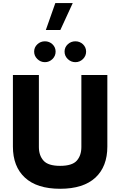

<svg xmlns="http://www.w3.org/2000/svg" viewBox="-20 -1201 768 1227"><path d="M500 -261.2C500 -225.6 490.2 -196.3 470.7 -174.3C451.2 -152.3 415.5 -141.1 364.3 -141.1C313 -141.1 277.8 -152.3 258.3 -174.3C238.3 -196.3 228.5 -225.6 228.5 -261.2V-721.7H62.5V-264.6C62.5 -179.2 87.9 -113.3 139.2 -65.9C190.4 -18.6 265.1 5.4 364.3 5.4C463.4 5.4 538.6 -18.6 589.8 -65.9C640.6 -113.3 666 -179.2 666 -264.6V-721.7H500ZM198.2 -871.1C198.2 -852.5 205.1 -836.9 218.8 -823.7C232.4 -810.5 248.5 -803.7 267.1 -803.7C285.6 -803.7 301.8 -810.5 315.4 -823.7C328.6 -836.9 335.4 -852.5 335.4 -871.1C335.4 -889.6 328.6 -905.3 315.4 -918C301.8 -930.7 285.6 -937 267.1 -937C248.5 -937 232.4 -930.7 218.8 -918C205.1 -905.3 198.2 -889.6 198.2 -871.1ZM392.6 -871.1C392.6 -852.5 399.4 -836.9 413.1 -823.7C426.8 -810.5 442.9 -803.7 461.9 -803.7C480.5 -803.7 496.6 -810.5 510.3 -823.7C523.4 -836.9 530.3 -852.5 530.3 -871.1C530.3 -889.6 523.4 -905.3 510.3 -918C496.6 -930.7 480.5 -937 461.9 -937C442.9 -937 426.8 -930.7 413.1 -918C399.4 -905.3 392.6 -889.6 392.6 -871.1ZM272.9 -1009.3H365.7L444.8 -1181.2H333.5Z"/></svg>

Font: Estedad ExtraBold
Style: Regular
Weight: 800
Designer: Amin Abedi
Version: Version 7.3